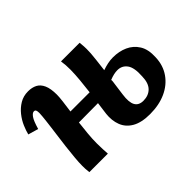

<svg xmlns="http://www.w3.org/2000/svg" viewBox="-98 -738 976 976"><g transform="rotate(-45 389.5 -250.5)"><path d="M519 10Q458 10 421.5 -11Q385 -32 371 -68.5Q357 -105 362 -149L371 -217L233 -216Q229 -182 225.5 -146Q222 -110 222 -77Q222 -55 223 -34Q224 -13 225 0H92Q90 -15 89.5 -26.5Q89 -38 89 -48Q89 -71 92 -104.5Q95 -138 99.5 -176Q104 -214 109 -250Q112 -274 115 -295.5Q118 -317 120 -336Q122 -355 123.5 -369Q125 -383 125 -392Q125 -406 122 -412Q119 -418 111 -418Q100 -418 88 -401Q76 -384 63 -339L8 -355Q13 -376 24.5 -403Q36 -430 55.5 -454.5Q75 -479 101.5 -495Q128 -511 162 -511Q190 -511 210.5 -500.5Q231 -490 242.5 -464.5Q254 -439 254 -395Q254 -379 250.5 -350Q247 -321 242 -286H380Q385 -327 388.5 -364Q392 -401 392.5 -435Q393 -469 388 -500H522Q524 -479 524.5 -470.5Q525 -462 525 -452Q525 -437 524 -421Q523 -405 520 -380Q517 -355 512 -313Q532 -320 551 -324Q570 -328 589 -328Q633 -328 668.5 -312Q704 -296 725 -262.5Q746 -229 743 -174Q741 -118 712 -76.5Q683 -35 633.5 -12.5Q584 10 519 10ZM543 -62Q580 -62 602.5 -84.5Q625 -107 626 -154Q630 -214 611 -240Q592 -266 559 -266Q534 -266 502 -253Q503 -247 502 -240Q501 -233 500 -226L491 -159Q484 -109 497 -85.5Q510 -62 543 -62Z"/></g></svg>

Font: Lora
Style: Bold Italic
Weight: 700
Italic angle: -3°
Designer: Olga Karpushina, Alexei Vanyashin (Cyrillic)
Foundry: Cyreal
Version: Version 3.004